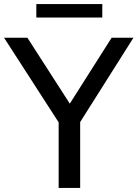

<svg xmlns="http://www.w3.org/2000/svg" viewBox="-39 -926 678 946"><path d="M250 0V-367.5L272 -289L-19 -740H96L321.5 -389.5H288.5L511 -740H618.5L333.5 -289L356 -366.5V0ZM140 -839.5V-906H465V-839.5Z"/></svg>

Font: Encode Sans SC Condensed Thin Medium
Style: Regular
Weight: 500
Version: Version 3.002